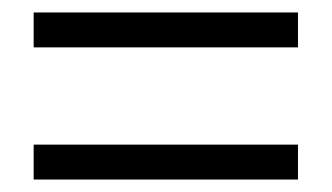

<svg xmlns="http://www.w3.org/2000/svg" viewBox="-20 -484 532 308"><path d="M34 -408V-464H458V-408ZM34 -196V-252H458V-196Z"/></svg>

Font: Assistant
Style: Regular
Weight: 400
Designer: Hebrew By Ben Nathan, Latin by Paul Hunt
Version: Version 3.000